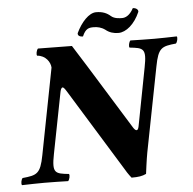

<svg xmlns="http://www.w3.org/2000/svg" viewBox="-56 -857 932 925"><g transform="rotate(-5 410.5 -394.5)"><path d="M614 0C614 0 623 -71 629 -102L709 -512C726 -601 743 -606 812 -613C819 -619 824 -641 819 -647C772 -646 753 -645 711 -645C666 -645 643 -646 595 -647C588 -641 583 -619 588 -613C654 -606 670 -603 652 -512L598 -231C593 -205 581 -212 571 -228L378 -540L312 -645L148 -647C141 -641 136 -619 141 -613C182 -610 204 -576 205 -550L124 -133C107 -44 89 -39 20 -32C13 -26 9 -4 14 2C61 1 80 0 122 0C167 0 189 1 237 2C244 -4 249 -26 244 -32C178 -39 162 -42 180 -133L238 -430C240 -440 244 -450 250 -450C254 -450 260 -443 268 -430L513 -32C527 -7 543 12 543 12C577 12 595 9 614 0ZM565 -758C554 -758 528 -758 512 -772C494 -788 473 -797 442 -797C407 -797 369 -755 345 -704C343 -690 357 -686 369 -686C385 -724 402 -726 424 -726C442 -726 461 -722 479 -709C497 -694 518 -688 541 -688C578 -688 620 -723 645 -781C647 -793 634 -801 620 -801C601 -765 579 -758 565 -758Z"/></g></svg>

Font: Libertinus Serif
Style: Bold Italic
Weight: 700
Italic angle: -12°
Designer: Philipp H. Poll, Khaled Hosny
Foundry: Caleb Maclennan
Version: Version 7.050;RELEASE